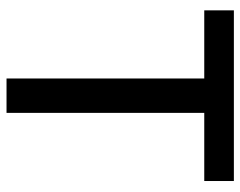

<svg xmlns="http://www.w3.org/2000/svg" viewBox="-96 -658 754 603"><g transform="rotate(90 281.5 -357.0)"><path d="M335 0H227V-621H13V-714H549V-621H335Z"/></g></svg>

Font: Noto Sans Arabic Med
Style: Regular
Weight: 500
Designer: Monotype Design Team, Nadine Chahine, Nizar Qandah and Khaled Hosny
Foundry: Monotype Imaging Inc.
Version: Version 2.012; ttfautohint (v1.8.4.7-5d5b)